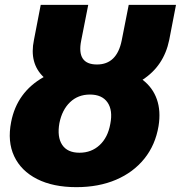

<svg xmlns="http://www.w3.org/2000/svg" viewBox="-20 -762 746 792"><path d="M295 10Q199 10 133 -23.5Q67 -57 38.5 -117.5Q10 -178 26 -259Q50 -382 160 -444Q100 -501 120 -597L148 -742H344L315 -595Q295 -496 380 -496Q462 -496 482 -595L511 -742H706L678 -597Q656 -490 568 -433Q610 -401 627 -352.5Q644 -304 634 -242Q621 -164 575.5 -107.5Q530 -51 458.5 -20.5Q387 10 295 10ZM308 -132Q357 -132 391 -163.5Q425 -195 435 -251Q446 -307 423.5 -339.5Q401 -372 351 -372Q302 -372 269 -340.5Q236 -309 225 -254Q215 -197 236.5 -164.5Q258 -132 308 -132Z"/></svg>

Font: Montserrat ExtraBold
Style: Italic
Weight: 800
Italic angle: -11.3°
Designer: Julieta Ulanovsky
Foundry: Julieta Ulanovsky
Version: Version 9.000; ttfautohint (v1.8.4.7-5d5b)